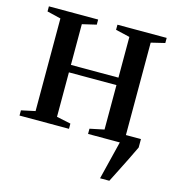

<svg xmlns="http://www.w3.org/2000/svg" viewBox="-104 -601 798 870"><g transform="rotate(15 295.0 -166.0)"><path d="M444 180 488.5 0 470.5 -39.5H577V0Q562.5 31 547 62Q531.5 93 516.5 122.8Q501.5 152.5 487.5 180ZM18 0V-24.5L83 -38.5V-473L18.5 -488.5V-512.5H249.5V-488.5L183.5 -473V-282H406.5V-473L340 -488.5V-512.5H571V-488.5L506.5 -473V-38.5L571.5 -24.5V0H339.5V-24.5L406.5 -38.5V-247H183.5V-38.5L250 -24.5V0Z"/></g></svg>

Font: Merriweather 120pt
Style: Regular
Weight: 400
Version: Version 2.100